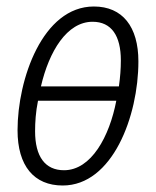

<svg xmlns="http://www.w3.org/2000/svg" viewBox="-20 -561 479 591"><path d="M173 10C326 10 406 -203 406 -372C406 -479 357 -541 269 -541C111 -541 34 -317 34 -160C34 -50 85 10 173 10ZM346 -295H106C131 -403 186 -494 265 -494C323 -494 352 -451 352 -375C352 -350 350 -323 346 -295ZM177 -37C119 -37 88 -79 88 -157C88 -184 90 -217 97 -251H338C317 -141 261 -37 177 -37Z"/></svg>

Font: Noto Sans Condensed Light
Style: Italic
Weight: 300
Width: 3
Italic angle: -12°
Designer: Monotype Design Team
Foundry: Monotype Imaging Inc.
Version: Version 2.013